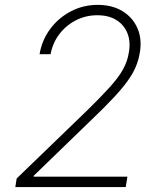

<svg xmlns="http://www.w3.org/2000/svg" viewBox="-20 -757 658 777"><path d="M42 0 47.4 -34.7 328.1 -305.7Q387.7 -363.8 423.8 -403.8Q460 -443.8 478 -476.6Q496.1 -509.3 501.5 -544.9Q509.3 -589.4 495.4 -623.3Q481.4 -657.2 450.4 -676.3Q419.4 -695.3 374 -695.3Q326.7 -695.3 286.6 -674.6Q246.6 -653.8 219.7 -618.2Q192.9 -582.5 184.6 -537.6H140.1Q149.4 -594.2 182.9 -639.4Q216.3 -684.6 266.4 -710.9Q316.4 -737.3 375.5 -737.3Q434.1 -737.3 475.6 -711.9Q517.1 -686.5 536.1 -643.1Q555.2 -599.6 545.9 -544.4Q541 -514.2 529.5 -486.8Q518.1 -459.5 496.3 -429.2Q474.6 -398.9 439.2 -361.1Q403.8 -323.2 350.6 -272.5L116.7 -45.9L116.2 -42H495.6L488.8 0Z"/></svg>

Font: Inter ExtraLight
Style: Italic
Weight: 250
Italic angle: -9.3988°
Designer: Rasmus Andersson
Foundry: rsms
Version: Version 4.001;git-66647c0bb